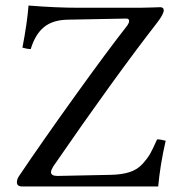

<svg xmlns="http://www.w3.org/2000/svg" viewBox="-20 -673 630 693"><path d="M551 0H424H60Q41 0 41 -15Q41 -27 49 -38Q129 -157 248.5 -323.5Q368 -490 438 -579Q446 -590 446 -597Q446 -606 436 -606L225 -602Q170 -601 138.5 -575Q107 -549 91 -496Q78 -496 61 -501Q78 -590 83 -653Q182 -645 264 -645H485Q502 -645 528 -646Q554 -647 558 -647Q571 -647 571 -636Q571 -622 547 -591Q391 -390 172 -72Q164 -58 164 -52Q164 -38 187 -38H189L382 -42Q421 -43 448.5 -52Q476 -61 494.5 -81.5Q513 -102 522.5 -119Q532 -136 547 -170Q560 -170 578 -165Q558 -78 551 0Z"/></svg>

Font: Triodion Unicode
Style: Normal
Weight: 400
Version: Version 1.1